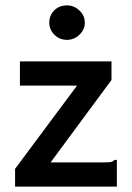

<svg xmlns="http://www.w3.org/2000/svg" viewBox="-20 -693 490 713"><path d="M36 -66 266 -375H54V-465H394V-396L168 -90H368Q385 -90 392 -91.5Q399 -93 405 -99H414V0H36ZM229 -545Q201 -545 182 -564Q163 -583 163 -609Q163 -636 181.5 -654.5Q200 -673 229 -673Q255 -673 275 -654Q295 -635 295 -609Q295 -583 275 -564Q255 -545 229 -545Z"/></svg>

Font: Inconsolata SemiCondensed Bold
Style: Regular
Weight: 700
Width: 4
Monospace: yes
Designer: Raph Levien, Cyreal, Brenton Simpson
Foundry: Raph Levien, Cyreal, Google
Version: Version 3.001; ttfautohint (v1.8.2.53-6de2)